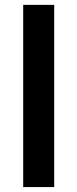

<svg xmlns="http://www.w3.org/2000/svg" viewBox="-20 -760 314 780"><path d="M74.2 0V-740.2H200.2V0Z"/></svg>

Font: Anuphan SemiBold
Style: Bold
Weight: 600
Designer: Mike Abbink, Paul van der Laan, Pieter van Rosmalen, Mint Tantisuwanna
Foundry: Bold Monday; Cadson Demak
Version: Version 3.002;hotconv 1.0.109;makeotfexe 2.5.65596